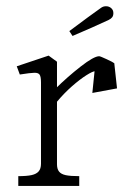

<svg xmlns="http://www.w3.org/2000/svg" viewBox="-20 -610 419 630"><path d="M114.5 -73V-339.5Q114.5 -358.5 110 -365Q105.5 -371.5 92.8 -371.2Q80 -371 45 -365.5L35 -392.5L139.5 -427.5L167 -407.5V-71Q167 -55.5 173.8 -47Q180.5 -38.5 196 -35.2Q211.5 -32 240 -32V0H40V-32Q68 -32 83.8 -35.5Q99.5 -39 107 -47.8Q114.5 -56.5 114.5 -73ZM305.5 -425.5Q309 -425.5 330.5 -415.5Q352 -405.5 355 -402.5L293 -376.5Q284.5 -376.5 263.5 -363.2Q242.5 -350 216 -326.8Q189.5 -303.5 165.5 -274.5L161 -318Q201 -357.5 244.5 -391.5Q288 -425.5 305.5 -425.5ZM290.5 -378.5 355 -402.5 364 -320 283 -305ZM312.5 -585Q316.5 -587.5 320 -588.5Q323.5 -589.5 328 -589.5Q338 -589.5 345 -583.2Q352 -577 352 -567Q352 -558.5 348.2 -553.5Q344.5 -548.5 336.5 -544.5Q315.5 -534.5 279.2 -518.5Q243 -502.5 218 -492L207.5 -508Q228.5 -524 267.8 -552.8Q307 -581.5 312.5 -585Z"/></svg>

Font: Didactic
Style: Regular
Weight: 400
Designer: Tyler Finck
Foundry: Etcetera Type Co
Version: Version 3.007;FEAKit 1.0